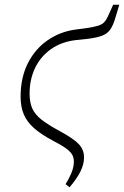

<svg xmlns="http://www.w3.org/2000/svg" viewBox="-20 -600 524 811"><path d="M205 -5Q154 -32 124 -58.5Q94 -85 80.5 -117Q67 -149 67 -191Q67 -272 97.5 -332.5Q128 -393 180.5 -429.5Q233 -466 298 -475L344 -481Q376 -486 393 -491Q410 -496 419 -505Q428 -514 435 -529L458 -580H484L468 -527Q459 -495 446.5 -476.5Q434 -458 412 -449.5Q390 -441 351 -436L303 -431Q240 -424 195.5 -392.5Q151 -361 128 -312.5Q105 -264 105 -205Q105 -167 116.5 -141.5Q128 -116 155.5 -94.5Q183 -73 231 -47Q292 -14 313.5 9.5Q335 33 335 65Q335 93 320.5 123Q306 153 274 191L257 178Q270 158 281 132Q292 106 292 83Q292 67 285.5 54.5Q279 42 260.5 28Q242 14 205 -5Z"/></svg>

Font: Source Serif Pro Light
Style: Italic
Weight: 300
Italic angle: -12°
Designer: Frank Grießhammer
Foundry: Adobe Systems Incorporated
Version: Version 3.001;hotconv 1.0.111;makeotfexe 2.5.65597